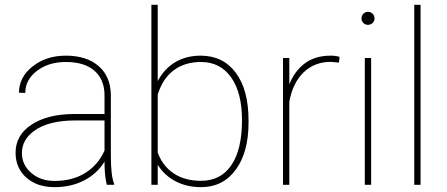

<svg xmlns="http://www.w3.org/2000/svg" viewBox="-20 -770 1862 800"><path d="M425.3 0Q415.5 -33.7 415.5 -96.7Q384.3 -45.9 330.1 -18.1Q275.9 9.8 207.5 9.8Q134.3 9.8 89.6 -30Q44.9 -69.8 44.9 -133.8Q44.9 -206.5 110.6 -250.2Q176.3 -293.9 285.2 -294.9H415.5V-372.1Q415.5 -438.5 373.8 -475.1Q332 -511.7 254.4 -511.7Q182.1 -511.7 133.8 -474.6Q85.4 -437.5 85.4 -382.8L59.1 -383.8Q59.1 -448.2 115.7 -493.2Q172.4 -538.1 254.4 -538.1Q339.8 -538.1 390.1 -495.4Q440.4 -452.6 441.9 -375V-122.6Q441.9 -35.6 455.6 -4.4V0ZM207.5 -16.1Q281.7 -16.1 335.2 -49.3Q388.7 -82.5 415.5 -142.6V-268.1H293.5Q180.2 -268.1 120.1 -223.1Q71.3 -186.5 71.3 -131.8Q71.3 -83.5 109.9 -49.8Q148.4 -16.1 207.5 -16.1Z M1015.6 -259.3Q1015.6 -135.7 962.4 -63Q909.2 9.8 817.4 9.8Q757.8 9.8 710.9 -14.9Q664.1 -39.6 637.2 -83.5V0H610.8V-750H637.2V-432.1Q665 -484.4 710.7 -511.2Q756.3 -538.1 816.4 -538.1Q909.2 -538.1 962.4 -467Q1015.6 -396 1015.6 -267.6ZM988.3 -269.5Q988.3 -383.3 943.1 -447.5Q897.9 -511.7 816.9 -511.7Q750.5 -511.7 704.3 -477.5Q658.2 -443.4 637.2 -376V-133.8Q658.2 -77.6 704.3 -47.1Q750.5 -16.6 817.9 -16.6Q899.4 -16.6 943.8 -81.5Q988.3 -146.5 988.3 -269.5Z M1392.1 -509.3 1357.9 -512.2Q1290.5 -512.2 1245.1 -468.5Q1199.7 -424.8 1185.5 -346.2V0H1159.2V-528.3H1185.5V-418.5Q1207 -473.6 1250 -505.9Q1293 -538.1 1357.9 -538.1Q1380.9 -538.1 1395 -532.7Z M1526.4 0H1500V-528.3H1526.4ZM1486.3 -693.4Q1486.3 -704.6 1494.1 -712.6Q1502 -720.7 1513.2 -720.7Q1524.4 -720.7 1532.5 -712.6Q1540.5 -704.6 1540.5 -693.4Q1540.5 -682.1 1532.5 -674.3Q1524.4 -666.5 1513.2 -666.5Q1502 -666.5 1494.1 -674.3Q1486.3 -682.1 1486.3 -693.4Z M1732.4 0H1706.1V-750H1732.4Z"/></svg>

Font: TypoPRO Roboto
Style: Regular
Weight: 250
Designer: Google
Version: Version 2.136; 2016